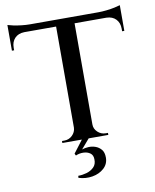

<svg xmlns="http://www.w3.org/2000/svg" viewBox="-89 -685 762 942"><g transform="rotate(-10 292.5 -214.0)"><path d="M339 -597V0H247V-597ZM573 -601V-568H13V-601ZM573 -570V-489H562V-502Q562 -531 545 -549Q528 -567 498 -568V-570ZM573 -617V-591L463 -601Q482 -601 504.5 -603.5Q527 -606 545.5 -610Q564 -614 573 -617ZM249 -64V0H178V-10Q179 -10 184.5 -10Q190 -10 190 -10Q213 -10 229.5 -26Q246 -42 247 -64ZM336 -64H339Q339 -42 356 -26Q373 -10 396 -10Q396 -10 401.5 -10Q407 -10 407 -10V0H336ZM88 -570V-568Q58 -567 41 -549Q24 -531 24 -502V-489H13V-570ZM13 -617Q22 -614 40.5 -610Q59 -606 81.5 -603.5Q104 -601 123 -601L13 -591ZM276 -1H310L268 48Q282 43 300 42Q318 41 335 47Q352 53 364 67Q376 81 376 107Q376 139 353 160Q330 181 295.5 187Q261 193 226 182L227 172Q248 172 269 166Q290 160 305 145.5Q320 131 319 106Q319 85 305 75Q291 65 271 64.5Q251 64 233 72Q233 72 230.5 67Q228 62 228 62Z"/></g></svg>

Font: Cinzel Medium
Style: Regular
Weight: 500
Designer: Natanael Gama
Version: Version 2.000